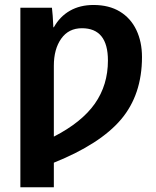

<svg xmlns="http://www.w3.org/2000/svg" viewBox="-20 -560 640 787"><path d="M562 -326.2Q562 -172.4 476.6 -71Q391.1 30.3 200.7 106.9V207.5H63.5V-528.3H192.9Q196.3 -502.4 198.7 -448.2H200.7Q225.6 -492.7 266.8 -516.1Q308.1 -539.6 363.3 -539.6Q426.8 -539.6 471.2 -512.7Q515.6 -485.8 538.8 -437.3Q562 -388.7 562 -326.2ZM422.4 -312Q422.4 -444.3 315.9 -444.3Q261.2 -444.3 231 -401.6Q200.7 -358.9 200.7 -290.5V0Q314.9 -58.6 368.7 -135Q422.4 -211.4 422.4 -312Z"/></svg>

Font: Liberation Mono
Style: Bold
Weight: 700
Monospace: yes
Designer: Steve Matteson
Foundry: Ascender Corporation
Version: Version 2.1.5